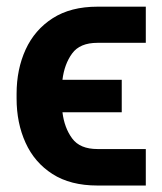

<svg xmlns="http://www.w3.org/2000/svg" viewBox="-20 -555 491 581"><path d="M274.9 -104H421.2V6.4H274.9Q193.2 6.4 138.8 -28.4Q84.5 -63.2 57.4 -122.9Q30.2 -182.5 30.2 -257.1V-271.3Q30.2 -345.2 57.5 -405Q84.9 -464.8 139.4 -499.8Q193.9 -534.8 274.9 -534.8H421.2V-425.4H274.9Q221.6 -425.4 198.2 -393.1Q174.7 -360.8 169 -313.6H348.4V-215.2H169Q174.7 -168.3 198.3 -136.2Q221.9 -104 274.9 -104Z"/></svg>

Font: Interface
Style: Bold
Weight: 700
Designer: Rasmus Andersson
Foundry: rsms
Version: Version 1.8